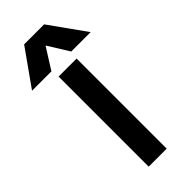

<svg xmlns="http://www.w3.org/2000/svg" viewBox="-392 -1050 1100 1100"><g transform="rotate(-45 157.5 -500.0)"><path d="M85 0V-730H231V0ZM-80 -780 76 -1000H238L395 -780H238L159 -907H157L77 -780Z"/></g></svg>

Font: M PLUS 2 Thin
Style: Bold
Weight: 700
Version: Version 1.001